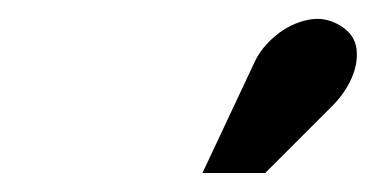

<svg xmlns="http://www.w3.org/2000/svg" viewBox="-20 -780 395 202"><path d="M330 -669Q343 -682 350 -698Q357 -714 355 -729Q353 -744 338 -753Q322 -763 303.5 -759Q285 -755 270 -742.5Q255 -730 248 -715L193 -598H259Z"/></svg>

Font: Advent Pro ExtraBold
Style: Italic
Weight: 800
Italic angle: -12°
Version: Version 3.000